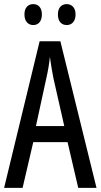

<svg xmlns="http://www.w3.org/2000/svg" viewBox="-20 -915 490 935"><path d="M99 -845C99 -810 118 -793 142 -793C166 -793 184 -810 184 -845C184 -878 166 -895 142 -895C118 -895 99 -879 99 -845ZM262 -845C262 -810 280 -793 305 -793C329 -793 348 -810 348 -845C348 -878 329 -895 305 -895C281 -895 262 -879 262 -845ZM361 0H450L274 -714H173L0 0H90L142 -223H309ZM240 -535 293 -301H155L206 -536C214 -571 220 -607 223 -638C227 -607 233 -572 240 -535Z"/></svg>

Font: Noto Sans Sinhala UI ExtraCondensed
Style: Regular
Weight: 400
Width: 2
Designer: Jelle Bosma - Monotype Design Team
Foundry: Monotype Imaging Inc.
Version: Version 2.006